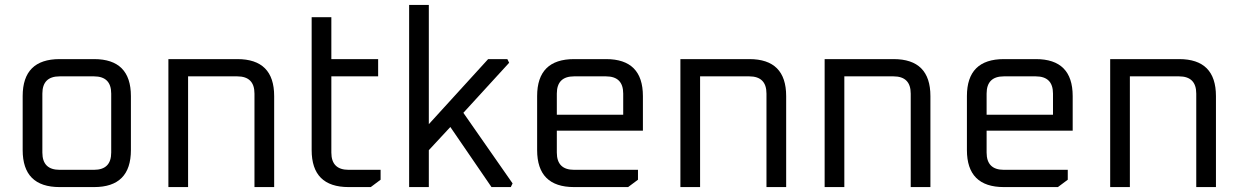

<svg xmlns="http://www.w3.org/2000/svg" viewBox="-20 -760 5036 780"><path d="M72.1 -150.2V-369.7Q72.1 -519.9 222.3 -519.9H362.3Q511.8 -519.9 511.8 -369.7V-150.2Q511.8 0 362.3 0H222.3Q72.1 0 72.1 -150.2ZM152.1 -140.2Q152.1 -70.1 222.2 -70.1H361.7Q431.8 -70.1 431.8 -140.2V-379.7Q431.8 -449.8 361.7 -449.8H222.2Q152.1 -449.8 152.1 -379.7Z M664.1 0V-519.9H944.3Q1093.8 -519.9 1093.8 -369.7V0H1013.8V-379.7Q1013.8 -449.8 943.7 -449.8H744.1V0Z M1246.1 -150.2V-690H1326.1V-519.9H1516.2V-449.8H1326.1V-140.2Q1326.1 -70.1 1396.2 -70.1H1526.2V-29.9L1486.2 0H1396.3Q1246.1 0 1246.1 -150.2Z M1642.1 0V-740H1722.1V-255.5L1963.1 -519.9H2041.1L2048.4 -505L1862.4 -301.7L2062.4 -14.9L2055.1 0H1976.7L1809.5 -244.1L1722.1 -149.9V0Z M2162.1 -150.2V-369.7Q2162.1 -519.9 2312.3 -519.9H2442.3Q2591.8 -519.9 2591.8 -369.7V-229.2H2242.1V-140.2Q2242.1 -70.1 2312.2 -70.1H2571.8V-29.9L2531.7 0H2312.3Q2162.1 0 2162.1 -150.2ZM2242.1 -293.9H2511.8V-379.7Q2511.8 -449.8 2441.7 -449.8H2312.2Q2242.1 -449.8 2242.1 -379.7Z M2744.1 0V-519.9H3024.3Q3173.8 -519.9 3173.8 -369.7V0H3093.8V-379.7Q3093.8 -449.8 3023.7 -449.8H2824.1V0Z M3330.1 0V-519.9H3610.3Q3759.8 -519.9 3759.8 -369.7V0H3679.8V-379.7Q3679.8 -449.8 3609.7 -449.8H3410.1V0Z M3908.1 -150.2V-369.7Q3908.1 -519.9 4058.3 -519.9H4188.3Q4337.8 -519.9 4337.8 -369.7V-229.2H3988.1V-140.2Q3988.1 -70.1 4058.2 -70.1H4317.8V-29.9L4277.7 0H4058.3Q3908.1 0 3908.1 -150.2ZM3988.1 -293.9H4257.8V-379.7Q4257.8 -449.8 4187.7 -449.8H4058.2Q3988.1 -449.8 3988.1 -379.7Z M4490.1 0V-519.9H4770.3Q4919.8 -519.9 4919.8 -369.7V0H4839.8V-379.7Q4839.8 -449.8 4769.7 -449.8H4570.1V0Z"/></svg>

Font: Oxanium ExtraLight
Style: Regular
Weight: 200
Designer: Severin Meyer
Version: Version 2.000